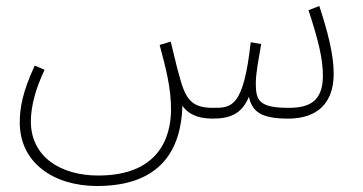

<svg xmlns="http://www.w3.org/2000/svg" viewBox="-20 -391 1213 641"><path d="M304 230C519 230 585 106 589 -38C606 -13 636 5 690 5C750 5 788 -12 811 -68C822 -19 850 5 942 5C1010 5 1094 -21 1094 -146C1094 -210 1073 -289 1046 -371L1010 -357C1043 -256 1058 -195 1058 -138C1058 -48 1007 -31 943 -31C843 -31 834 -57 834 -114C834 -148 846 -208 852 -244L817 -250C793 -31 752 -31 692 -31C629 -31 604 -51 584 -119C573 -157 568 -176 550 -252L513 -241C534 -162 551 -98 551 -26C551 71 507 195 308 195C183 195 83 133 83 14C83 -35 99 -96 129 -158L96 -172C56 -86 46 -32 46 18C46 153 160 230 304 230Z"/></svg>

Font: Noto Sans Arabic ExtLt
Style: Regular
Weight: 200
Designer: Monotype Design Team, Nadine Chahine, Nizar Qandah and Khaled Hosny
Foundry: Monotype Imaging Inc.
Version: Version 2.012